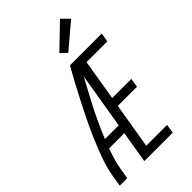

<svg xmlns="http://www.w3.org/2000/svg" viewBox="-287 -1076 1173 1173"><g transform="rotate(-45 300.0 -489.5)"><path d="M15 0 27 -74Q34 -117 47.5 -159.5Q61 -202 77.5 -244Q94 -286 112 -327.5Q130 -369 150 -410.5Q170 -452 190.5 -492.5Q211 -533 232 -573.5Q253 -614 275 -654.5Q297 -695 320 -735H349L347 -721L376 -706Q314 -598 256.5 -488.5Q199 -379 152 -265H271L262 -207H130Q118 -174 108 -141Q98 -108 92 -74L80 0ZM227 0 349 -735H594L585 -677H405L361 -411H526L517 -353H351L302 -58H482L473 0ZM366 -796 327 -834 478 -979 526 -931Z"/></g></svg>

Font: Iosevka Curly LtExObl
Style: Regular
Weight: 300
Width: 7
Italic angle: -9°
Monospace: yes
Designer: Belleve Invis
Foundry: Belleve Invis
Version: Version 11.1.0; ttfautohint (v1.8.3)